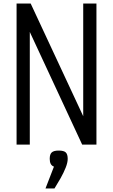

<svg xmlns="http://www.w3.org/2000/svg" viewBox="-20 -820 640 1089"><path d="M74 0V-800H154L527 0H452V-800H527V0H446L74 -800H149V0ZM238 249 286 125Q262 117 262 81Q262 55 273.5 44.5Q285 34 313 34Q342 34 353 44.5Q364 55 364 81Q364 102 352.5 131Q341 160 323.5 191Q306 222 289 249Z"/></svg>

Font: Victor Mono
Style: Regular
Weight: 400
Monospace: yes
Designer: Rune Bjørnerås
Version: Version 1.561;gftools[0.9.30]